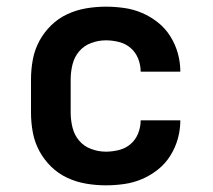

<svg xmlns="http://www.w3.org/2000/svg" viewBox="-20 -548 640 576"><path d="M298 8Q268 8 238.5 3Q209 -2 182 -14.5Q155 -27 133.5 -48Q112 -69 98 -95Q84 -121 78.5 -150.5Q73 -180 73 -210V-310Q73 -340 78.5 -369.5Q84 -399 98 -425Q112 -451 133.5 -472Q155 -493 182 -505.5Q209 -518 238.5 -523Q268 -528 298 -528Q325 -528 353 -524Q381 -520 406.5 -509Q432 -498 454 -480.5Q476 -463 491 -439Q506 -415 513.5 -388Q521 -361 521 -333Q521 -333 521 -333Q521 -333 521 -333H402Q402 -333 402 -333Q402 -333 402 -333Q402 -353 394.5 -372Q387 -391 372 -404Q357 -417 337 -422Q317 -427 298 -427Q275 -427 253.5 -419Q232 -411 217.5 -394Q203 -377 197.5 -354.5Q192 -332 192 -310V-210Q192 -188 197.5 -165.5Q203 -143 217.5 -126Q232 -109 253.5 -101Q275 -93 298 -93Q317 -93 337 -98Q357 -103 372 -116Q387 -129 394.5 -148Q402 -167 402 -187Q402 -187 402 -187Q402 -187 402 -187H521Q521 -187 521 -187Q521 -187 521 -187Q521 -159 513.5 -132Q506 -105 491 -81Q476 -57 454 -39.5Q432 -22 406.5 -11Q381 0 353 4Q325 8 298 8Z"/></svg>

Font: Iosevka Custom Extended
Style: Bold
Weight: 700
Width: 7
Monospace: yes
Designer: Belleve Invis
Foundry: Belleve Invis
Version: Version 11.2.4; ttfautohint (v1.8.4)